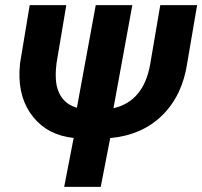

<svg xmlns="http://www.w3.org/2000/svg" viewBox="-20 -731 791 751"><path d="M423.8 -307.6Q543 -335 567.9 -482.4L606.9 -710.9H751L712.4 -484.9Q693.8 -358.4 615.2 -280.5Q536.6 -202.6 411.1 -190.9L374 0H231L268.1 -191.4Q167.5 -202.1 109.9 -273.2Q52.2 -344.2 56.2 -453.6L58.6 -484.9L96.2 -710.9H239.3L201.2 -484.4Q197.3 -456.5 198.2 -429.2Q199.2 -382.8 220.2 -351.8Q241.2 -320.8 280.8 -309.6L354.5 -710.9H497.6Z"/></svg>

Font: RobotoInd
Style: Bold Italic
Weight: 700
Italic angle: -12°
Designer: Google
Version: Version 2.001150; 2014